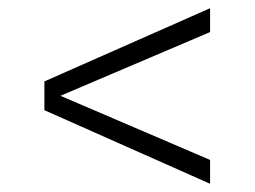

<svg xmlns="http://www.w3.org/2000/svg" viewBox="-20 -471 620 467"><path d="M491 -24 88 -203V-273L491 -451V-393L127 -238L491 -82Z"/></svg>

Font: Grenze Gotisch Light
Style: Regular
Weight: 300
Designer: Renata Polastri
Foundry: Omnibus-Type
Version: Version 1.001